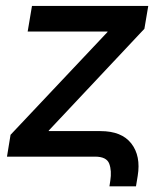

<svg xmlns="http://www.w3.org/2000/svg" viewBox="-20 -536 533 657"><path d="M354.5 101.6 357.4 82.5Q362.8 48.3 353.8 24.2Q344.7 0 305.2 0H3.9L16.1 -74.7L347.7 -426.3L348.1 -428.2H74.7L89.4 -515.6H487.3L474.1 -437.5L147 -89.4L146.5 -87.4H323.7Q396.5 -87.4 429.4 -44.9Q462.4 -2.4 451.2 65.9L445.3 101.6Z"/></svg>

Font: Inter Display Medium
Style: Italic
Weight: 500
Italic angle: -9.39999°
Designer: Rasmus Andersson
Foundry: rsms
Version: Version 4.000;git-a52131595